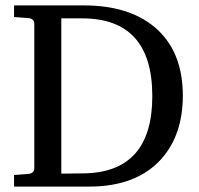

<svg xmlns="http://www.w3.org/2000/svg" viewBox="-20 -691 738 711"><path d="M657 -337Q657 -192 578 -103Q486 0 310 0H32V-43L85 -47Q107 -49 107 -69V-602Q107 -622 85 -624L32 -628V-671H290Q456 -671 552 -591Q657 -503 657 -337ZM544 -335Q544 -623 284 -623H207V-48L289 -49Q544 -52 544 -335Z"/></svg>

Font: Apparatus SIL
Style: Regular
Weight: 400
Version: Version 1.0